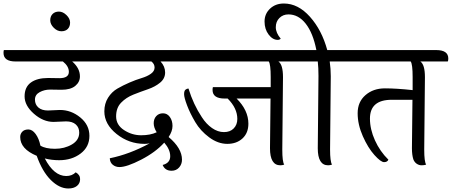

<svg xmlns="http://www.w3.org/2000/svg" viewBox="-68 -936 2572 1093"><path d="M206 -492 270 -491Q324 -491 324 -527Q324 -559 290 -586H21Q-48 -586 -48 -635Q-48 -645 -46 -651H457Q526 -651 526 -603Q526 -595 523 -586H343Q387 -548 387 -501Q387 -469 360.5 -447Q334 -425 282 -425L217 -426Q185 -426 158 -411.5Q131 -397 131 -369Q131 -341 150.5 -324Q170 -307 205 -307L273 -310Q337 -310 389 -267.5Q441 -225 441 -162.5Q441 -100 391 -62Q341 -24 269 -24Q226 -24 187 -34Q239 66 309 66Q342 66 363 45Q388 59 388 83.5Q388 108 370 122.5Q352 137 321 137Q270 137 221.5 89Q173 41 141 -49Q47 -88 47 -156Q47 -174 59 -186.5Q71 -199 93.5 -199Q116 -199 135 -173Q154 -147 162 -107Q191 -89 245 -89Q299 -89 341 -113.5Q383 -138 383 -181Q383 -210 363.5 -227.5Q344 -245 308 -245L237 -242Q178 -242 125 -288.5Q72 -335 72 -387.5Q72 -440 107.5 -466Q143 -492 206 -492Z M331 -807.5Q331 -785 318 -771.5Q305 -758 281.5 -758Q258 -758 238 -778Q218 -798 218 -820.5Q218 -843 231.5 -856.5Q245 -870 267.5 -870Q290 -870 310.5 -850Q331 -830 331 -807.5Z M921 -651Q953 -651 971.5 -638Q990 -625 990 -603Q990 -595 987 -586H846Q872 -558 872 -523.5Q872 -489 843.5 -465.5Q815 -442 774 -428Q733 -414 691.5 -397.5Q650 -381 621.5 -351.5Q593 -322 593 -273.5Q593 -225 638 -195.5Q683 -166 735.5 -166Q788 -166 824 -183Q807 -210 807 -234.5Q807 -259 821.5 -275Q836 -291 860 -291Q884 -291 899 -270Q914 -249 914 -219Q914 -189 892 -156Q968 -92 968 -27Q968 -1 951.5 17.5Q935 36 909 36Q871 36 858 3Q901 -8 901 -46.5Q901 -85 867 -124Q817 -69 735.5 -27Q654 15 612 15Q590 15 574 2Q558 -11 557 -35Q670 -58 784 -120Q770 -117 755 -117Q666 -117 596 -173Q526 -229 526 -302Q526 -346 547 -379.5Q568 -413 600 -431.5Q632 -450 669 -466Q706 -482 738 -491.5Q770 -501 791 -516Q812 -531 812 -551.5Q812 -572 794 -586H511Q442 -586 442 -635Q442 -646 445 -651Z M1469 -92 1472 -375H1279Q1346 -308 1346 -232Q1346 -179 1312.5 -148Q1279 -117 1226 -117Q1173 -117 1123 -154Q1073 -191 1043.5 -241Q1014 -291 997 -336Q980 -381 980 -400Q980 -419 988 -425.5Q996 -432 1005 -432Q1033 -341 1081 -269Q1106 -230 1139 -207Q1172 -184 1207 -184Q1242 -184 1262.5 -205Q1283 -226 1283 -259Q1283 -320 1228 -375H1211Q1142 -375 1142 -424Q1142 -434 1144 -440H1473V-498Q1473 -570 1462 -586H990Q921 -586 921 -635Q921 -645 923 -651H1608Q1677 -651 1677 -603Q1677 -590 1674 -586H1517Q1543 -568 1543 -497L1539 -85Q1539 -15 1550 1Q1539 5 1528 5Q1469 5 1469 -92Z M1741 -92 1745 -504Q1745 -551 1741 -586H1664Q1595 -586 1595 -635Q1595 -645 1597 -651H1733Q1714 -748 1672.5 -801Q1631 -854 1574 -854Q1543 -854 1522.5 -833.5Q1502 -813 1502 -781Q1502 -749 1530 -716Q1524 -709 1513 -709Q1484 -709 1461 -739.5Q1438 -770 1438 -813.5Q1438 -857 1469 -886.5Q1500 -916 1548 -916Q1629 -916 1696.5 -840.5Q1764 -765 1795 -651H1880Q1913 -651 1931.5 -638.5Q1950 -626 1950 -609Q1950 -592 1946 -586H1809Q1815 -544 1815 -502L1811 -85Q1811 -17 1822 1Q1811 5 1800 5Q1741 5 1741 -92Z M2277 -92 2280 -368H2162Q2038 -368 2038 -261Q2038 -200 2066.5 -137Q2095 -74 2143 -27Q2137 -13 2118.5 -13Q2100 -13 2063.5 -53.5Q2027 -94 1997.5 -160.5Q1968 -227 1968 -291.5Q1968 -356 2012.5 -394.5Q2057 -433 2123 -433Q2189 -433 2281 -423V-498Q2281 -570 2270 -586H1939Q1869 -586 1869 -635Q1869 -642 1872 -651H2415Q2484 -651 2484 -603Q2484 -590 2481 -586H2325Q2351 -568 2351 -497L2347 -85Q2347 -15 2358 1Q2347 5 2332 5Q2317 5 2304 -4Q2291 -13 2285 -29Q2277 -54 2277 -92Z"/></svg>

Font: Laila
Style: Regular
Weight: 400
Designer: Hitesh Malaviya
Foundry: Indian Type Foundry
Version: Version 1.302;PS 1.0;hotconv 1.0.78;makeotf.lib2.5.61930; tt